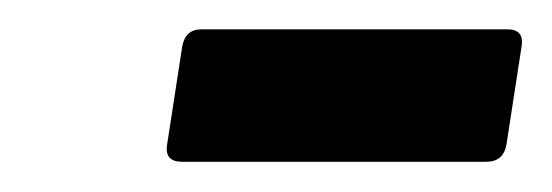

<svg xmlns="http://www.w3.org/2000/svg" viewBox="-20 -678 371 129"><path d="M102.4 -569.3Q90.3 -569.3 92.3 -581L102.4 -646.6Q104.4 -658.3 115.4 -658.3H321Q332.4 -658.3 330.4 -646.6L320.3 -581Q318.3 -569.3 306.6 -569.3Z"/></svg>

Font: Sofia Sans Hairline
Style: Italic
Weight: 1
Italic angle: -9°
Designer: Botio Nikoltchev, Ani Petrova
Foundry: lettersoup
Version: Version 4.102